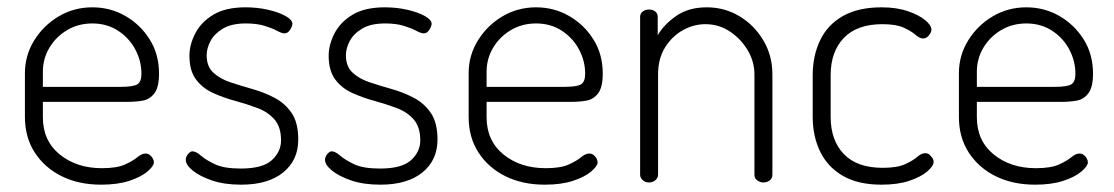

<svg xmlns="http://www.w3.org/2000/svg" viewBox="-20 -498 3040 524"><path d="M256 6Q195 6 148.5 -17Q102 -40 75 -81.5Q48 -123 48 -179V-298Q48 -347 73.5 -388Q99 -429 140.5 -453.5Q182 -478 232 -478Q281 -478 322 -454.5Q363 -431 388.5 -390.5Q414 -350 414 -297Q414 -260 401.5 -243.5Q389 -227 370 -223.5Q351 -220 329 -220H97V-178Q97 -114 143 -76.5Q189 -39 258 -39Q299 -39 321 -49Q343 -59 355 -69Q367 -79 377 -79Q384 -79 389 -75Q394 -71 397 -65.5Q400 -60 400 -55Q400 -45 382.5 -30Q365 -15 333 -4.5Q301 6 256 6ZM97 -261H310Q344 -261 355 -268Q366 -275 366 -297Q366 -331 349.5 -362.5Q333 -394 302.5 -414Q272 -434 232 -434Q194 -434 163.5 -416Q133 -398 115 -368Q97 -338 97 -302Z M638 6Q592 6 558.5 -5.5Q525 -17 506 -32.5Q487 -48 487 -62Q487 -67 489.5 -72Q492 -77 496.5 -81Q501 -85 505 -85Q515 -85 528 -73.5Q541 -62 566 -50Q591 -38 637 -38Q697 -38 722 -61Q747 -84 747 -115Q747 -151 729.5 -171.5Q712 -192 683 -203Q654 -214 622.5 -222.5Q591 -231 562 -244Q533 -257 515 -281Q497 -305 497 -346Q497 -376 513 -407Q529 -438 562.5 -458Q596 -478 650 -478Q682 -478 711 -471.5Q740 -465 759 -454.5Q778 -444 778 -433Q778 -429 775 -422.5Q772 -416 767.5 -411.5Q763 -407 756 -407Q749 -407 736 -414Q723 -421 702 -427.5Q681 -434 651 -434Q612 -434 588.5 -420Q565 -406 554.5 -386Q544 -366 544 -347Q544 -317 562 -300Q580 -283 608.5 -273.5Q637 -264 669 -255Q701 -246 729.5 -231Q758 -216 776 -189.5Q794 -163 794 -117Q794 -61 753 -27.5Q712 6 638 6Z M1018 6Q972 6 938.5 -5.5Q905 -17 886 -32.5Q867 -48 867 -62Q867 -67 869.5 -72Q872 -77 876.5 -81Q881 -85 885 -85Q895 -85 908 -73.5Q921 -62 946 -50Q971 -38 1017 -38Q1077 -38 1102 -61Q1127 -84 1127 -115Q1127 -151 1109.5 -171.5Q1092 -192 1063 -203Q1034 -214 1002.5 -222.5Q971 -231 942 -244Q913 -257 895 -281Q877 -305 877 -346Q877 -376 893 -407Q909 -438 942.5 -458Q976 -478 1030 -478Q1062 -478 1091 -471.5Q1120 -465 1139 -454.5Q1158 -444 1158 -433Q1158 -429 1155 -422.5Q1152 -416 1147.5 -411.5Q1143 -407 1136 -407Q1129 -407 1116 -414Q1103 -421 1082 -427.5Q1061 -434 1031 -434Q992 -434 968.5 -420Q945 -406 934.5 -386Q924 -366 924 -347Q924 -317 942 -300Q960 -283 988.5 -273.5Q1017 -264 1049 -255Q1081 -246 1109.5 -231Q1138 -216 1156 -189.5Q1174 -163 1174 -117Q1174 -61 1133 -27.5Q1092 6 1018 6Z M1467 6Q1406 6 1359.5 -17Q1313 -40 1286 -81.5Q1259 -123 1259 -179V-298Q1259 -347 1284.5 -388Q1310 -429 1351.5 -453.5Q1393 -478 1443 -478Q1492 -478 1533 -454.5Q1574 -431 1599.5 -390.5Q1625 -350 1625 -297Q1625 -260 1612.5 -243.5Q1600 -227 1581 -223.5Q1562 -220 1540 -220H1308V-178Q1308 -114 1354 -76.5Q1400 -39 1469 -39Q1510 -39 1532 -49Q1554 -59 1566 -69Q1578 -79 1588 -79Q1595 -79 1600 -75Q1605 -71 1608 -65.5Q1611 -60 1611 -55Q1611 -45 1593.5 -30Q1576 -15 1544 -4.5Q1512 6 1467 6ZM1308 -261H1521Q1555 -261 1566 -268Q1577 -275 1577 -297Q1577 -331 1560.5 -362.5Q1544 -394 1513.5 -414Q1483 -434 1443 -434Q1405 -434 1374.5 -416Q1344 -398 1326 -368Q1308 -338 1308 -302Z M1751 0Q1741 0 1734 -6.5Q1727 -13 1727 -21V-452Q1727 -461 1734 -466.5Q1741 -472 1751 -472Q1762 -472 1768.5 -466.5Q1775 -461 1775 -452V-402Q1792 -431 1825.5 -454.5Q1859 -478 1909 -478Q1958 -478 1998.5 -453.5Q2039 -429 2063.5 -387.5Q2088 -346 2088 -295V-21Q2088 -11 2080.5 -5.5Q2073 0 2063 0Q2055 0 2047 -5.5Q2039 -11 2039 -21V-295Q2039 -330 2020.5 -361Q2002 -392 1972 -412Q1942 -432 1905 -432Q1873 -432 1843.5 -415.5Q1814 -399 1795 -368.5Q1776 -338 1776 -295V-21Q1776 -13 1769 -6.5Q1762 0 1751 0Z M2386 6Q2322 6 2280.5 -18Q2239 -42 2218.5 -84Q2198 -126 2198 -179V-293Q2198 -345 2218 -387.5Q2238 -430 2280 -454Q2322 -478 2386 -478Q2427 -478 2457.5 -467.5Q2488 -457 2505 -443Q2522 -429 2522 -417Q2522 -412 2518.5 -406Q2515 -400 2510 -396.5Q2505 -393 2499 -393Q2490 -393 2478.5 -403Q2467 -413 2446.5 -422.5Q2426 -432 2388 -432Q2319 -432 2283 -394.5Q2247 -357 2247 -293V-179Q2247 -115 2283 -77.5Q2319 -40 2389 -40Q2429 -40 2450.5 -50Q2472 -60 2483.5 -70Q2495 -80 2505 -80Q2512 -80 2516.5 -76Q2521 -72 2524.5 -67Q2528 -62 2528 -56Q2528 -45 2510.5 -30Q2493 -15 2461.5 -4.5Q2430 6 2386 6Z M2805 6Q2744 6 2697.5 -17Q2651 -40 2624 -81.5Q2597 -123 2597 -179V-298Q2597 -347 2622.5 -388Q2648 -429 2689.5 -453.5Q2731 -478 2781 -478Q2830 -478 2871 -454.5Q2912 -431 2937.5 -390.5Q2963 -350 2963 -297Q2963 -260 2950.5 -243.5Q2938 -227 2919 -223.5Q2900 -220 2878 -220H2646V-178Q2646 -114 2692 -76.5Q2738 -39 2807 -39Q2848 -39 2870 -49Q2892 -59 2904 -69Q2916 -79 2926 -79Q2933 -79 2938 -75Q2943 -71 2946 -65.5Q2949 -60 2949 -55Q2949 -45 2931.5 -30Q2914 -15 2882 -4.5Q2850 6 2805 6ZM2646 -261H2859Q2893 -261 2904 -268Q2915 -275 2915 -297Q2915 -331 2898.5 -362.5Q2882 -394 2851.5 -414Q2821 -434 2781 -434Q2743 -434 2712.5 -416Q2682 -398 2664 -368Q2646 -338 2646 -302Z"/></svg>

Font: Dosis ExtraLight Light
Style: Regular
Weight: 300
Version: Version 3.001; ttfautohint (v1.8.2)